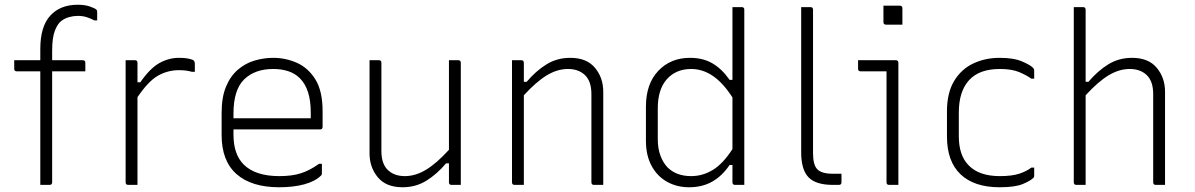

<svg xmlns="http://www.w3.org/2000/svg" viewBox="-20 -780 5040 810"><path d="M200 -11Q200 0 189 0H150V-479H51Q40 -479 40 -490V-526H150V-573Q150 -668 192 -714Q234 -760 308 -760Q338 -760 359.5 -752.5Q381 -745 387 -739Q390 -736 390 -731V-694H378Q363 -702 346 -707.5Q329 -713 309 -713Q290 -713 272 -708Q254 -703 239 -692Q223 -680 211.5 -650.5Q200 -621 200 -565V-526H329Q340 -526 340 -515V-479H200Z M560 0H521Q510 0 510 -11V-526H549Q560 -526 560 -515V-433H572Q613 -492 652.5 -514Q692 -536 735 -536Q754 -536 767.5 -534Q781 -532 792 -528Q802 -524 802 -511V-477H790Q779 -480 766 -482Q753 -484 735 -484Q688 -484 647 -461Q606 -438 560 -370Z M1133 -536Q1185 -536 1232.5 -515Q1280 -494 1310.5 -445Q1341 -396 1341 -310V-245Q1341 -234 1330 -234H965V-212Q965 -129 1008 -86Q1057 -37 1159 -37Q1212 -37 1249.5 -49Q1287 -61 1326 -89H1338V-48Q1338 -43 1335 -40Q1310 -15 1264 -2.5Q1218 10 1158 10Q1041 10 978 -45.5Q915 -101 915 -210V-304Q915 -370 933.5 -414.5Q952 -459 983.5 -486Q1015 -513 1054 -524.5Q1093 -536 1133 -536ZM1133 -489Q1055 -489 1010 -445Q965 -401 965 -301V-281H1291V-306Q1291 -404 1245 -450Q1225 -470 1196.5 -479.5Q1168 -489 1133 -489Z M1578 -526Q1589 -526 1589 -515V-143Q1589 -89 1616 -63Q1643 -37 1688 -37Q1733 -37 1777.5 -64Q1822 -91 1874 -148V-526H1913Q1924 -526 1924 -515V0H1885Q1874 0 1874 -11V-91H1862Q1823 -45 1778.5 -17.5Q1734 10 1678 10Q1609 10 1574 -32Q1539 -74 1539 -133V-526Z M2190 0H2151Q2140 0 2140 -11V-526H2179Q2190 -526 2190 -515V-435H2202Q2241 -481 2285.5 -508.5Q2330 -536 2386 -536Q2455 -536 2490 -494Q2525 -452 2525 -393V0H2486Q2475 0 2475 -11V-383Q2475 -437 2448 -463Q2421 -489 2376 -489Q2331 -489 2286.5 -462Q2242 -435 2190 -378Z M2891 -536Q2946 -536 2986 -512.5Q3026 -489 3058 -443H3070V-750H3109Q3120 -750 3120 -739V0H3081Q3070 0 3070 -11V-84H3058Q3027 -38 2985 -14Q2943 10 2887 10Q2835 10 2793.5 -13.5Q2752 -37 2728.5 -81Q2705 -125 2705 -186V-330Q2705 -426 2757 -481Q2809 -536 2891 -536ZM2796 -74Q2833 -37 2896 -37Q2944 -37 2987 -63Q3030 -89 3070 -151V-369Q3030 -431 2987 -460Q2944 -489 2896 -489Q2832 -489 2793.5 -446Q2755 -403 2755 -323V-193Q2755 -154 2766 -124Q2777 -94 2796 -74Z M3530 -11Q3530 0 3519 0H3494Q3422 0 3391 -32Q3360 -64 3360 -137V-750H3399Q3410 -750 3410 -739V-134Q3410 -84 3428 -66Q3446 -47 3494 -47H3530Z M3720 -11V-479H3611Q3600 -479 3600 -490V-526H3759Q3770 -526 3770 -515V0H3731Q3720 0 3720 -11ZM3707 -756H3776Q3787 -756 3787 -745V-676H3718Q3707 -676 3707 -687Z M4198 -536Q4257 -536 4292.5 -520.5Q4328 -505 4338 -494Q4343 -489 4343 -481V-448H4331Q4312 -462 4280.5 -475.5Q4249 -489 4198 -489Q4111 -489 4068 -441.5Q4025 -394 4025 -305V-205Q4025 -124 4067 -82Q4111 -37 4198 -37Q4250 -37 4281 -47.5Q4312 -58 4331 -73H4343V-38Q4343 -33 4340 -30Q4327 -17 4294.5 -3.5Q4262 10 4197 10Q4090 10 4032.5 -44.5Q3975 -99 3975 -204V-310Q3975 -388 4005 -438Q4035 -488 4085.5 -512Q4136 -536 4198 -536Z M4521 0Q4510 0 4510 -11V-750H4549Q4560 -750 4560 -739V-435H4572Q4611 -481 4655.5 -508.5Q4700 -536 4756 -536Q4825 -536 4860 -494Q4895 -452 4895 -393V0H4856Q4845 0 4845 -11V-383Q4845 -437 4818 -463Q4791 -489 4746 -489Q4701 -489 4656.5 -462Q4612 -435 4560 -378V0Z"/></svg>

Font: Recursive Sn Lnr St Lt
Style: Regular
Weight: 300
Version: Version 1.079;hotconv 1.0.112;makeotfexe 2.5.65598; ttfautoh